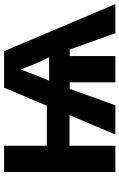

<svg xmlns="http://www.w3.org/2000/svg" viewBox="158 -744 586 942"><g transform="rotate(-90 451.0 -273.0)"><path d="M671 -546 902 0H759L679 -224H647V0H518V-224H486L405 0H262L357 -225H207V0H78V-546H207V-336H403L492 -546ZM583 -460H579Q574 -445 564.5 -420.5Q555 -396 547 -375Q539 -354 536 -348L526 -325H641L630 -348Q626 -356 616.5 -377Q607 -398 597.5 -421.5Q588 -445 583 -460Z"/></g></svg>

Font: Noto Sans IKEA
Style: Bold
Weight: 600
Designer: Monotype Design Team
Foundry: Monotype Imaging Inc.
Version: Version 2.001